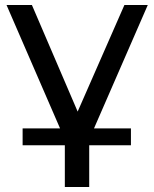

<svg xmlns="http://www.w3.org/2000/svg" viewBox="-20 -550 614 764"><path d="M335 28V194H238V28H70V-39H219L6 -530H107L289 -106L475 -530H568L354 -39H501V28Z"/></svg>

Font: Montserrat Z Med
Style: Regular
Weight: 500
Designer: Julieta Ulanovsky
Foundry: Julieta Ulanovsky
Version: Version 8.000